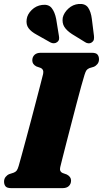

<svg xmlns="http://www.w3.org/2000/svg" viewBox="-20 -973 532 993"><path d="M291.5 -108.5Q286 -86 304.5 -78L325.5 -70.5Q347.5 -59 347.5 -39.5Q347.5 -22 336.2 -11Q325 0 303.5 0H38Q16 0 8.5 -9.5Q1 -19 1 -33.5Q1 -48 9 -58Q17 -68 28 -72.5L51 -80Q61 -84 66.2 -90.8Q71.5 -97.5 76.5 -114.5Q82 -133.5 92.2 -170.8Q102.5 -208 115.2 -255.5Q128 -303 141.5 -353.8Q155 -404.5 167.2 -451.8Q179.5 -499 189 -535.5Q198.5 -572 203 -590.5Q208 -614 189.5 -622L168 -629.5Q147 -640.5 147 -660.5Q147 -678 158.2 -689Q169.5 -700 190.5 -700H455Q477 -700 484.5 -690.5Q492 -681 492 -666.5Q492 -652 484 -642Q476 -632 465 -627.5L442 -620.5Q432 -616 427.2 -609.5Q422.5 -603 417 -585.5Q411 -566.5 400.2 -527.5Q389.5 -488.5 376.2 -438Q363 -387.5 349.2 -334.5Q335.5 -281.5 323.2 -234Q311 -186.5 302.5 -152.8Q294 -119 291.5 -108.5ZM455 -875 466 -787.5Q467 -777.5 465.5 -769.2Q464 -761 455.5 -754.5Q447.5 -748.5 437.8 -749Q428 -749.5 421 -754.5L352 -797Q324.5 -815 312.5 -834.5Q300.5 -854 304.5 -881.5Q310.5 -907.5 333.8 -928.8Q357 -950 387.5 -952.5Q421 -955 435.8 -933.5Q450.5 -912 455 -875ZM270.5 -875 284.5 -789Q286.5 -779 285.5 -770.8Q284.5 -762.5 276 -755.5Q268.5 -749.5 258.8 -749.2Q249 -749 241 -753.5L170 -793.5Q141 -809 127.5 -827.5Q114 -846 118 -873.5Q121.5 -899.5 144 -921.5Q166.5 -943.5 197.5 -947.5Q231 -952 247.2 -931.5Q263.5 -911 270.5 -875Z"/></svg>

Font: Fraunces 72pt S050 Black
Style: Italic
Weight: 900
Italic angle: -16°
Version: Version 1.000; ttfautohint (v1.8.3)